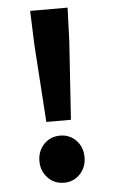

<svg xmlns="http://www.w3.org/2000/svg" viewBox="-51 -705 441 752"><g transform="rotate(-5 170.0 -329.0)"><path d="M121.8 -231.2 101.4 -537 96.5 -670H243.7L238.8 -537L218.5 -231.2ZM170.3 12Q132.3 12 106.8 -14.9Q81.4 -41.8 81.4 -80.3Q81.4 -120.1 106.8 -146.6Q132.3 -173.2 170.3 -173.2Q208.7 -173.2 233.8 -146.6Q258.8 -120.1 258.8 -80.3Q258.8 -41.8 233.8 -14.9Q208.7 12 170.3 12Z"/></g></svg>

Font: Mada
Style: Regular
Weight: 400
Designer: Khaled Hosny
Version: Version 1.5